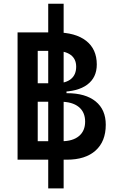

<svg xmlns="http://www.w3.org/2000/svg" viewBox="-20 -870 626 1046"><path d="M242.7 156.2V-849.6H326.7V156.2ZM178.7 0V-100.6H315.4Q376.5 -100.6 410.2 -128.7Q443.8 -156.7 443.8 -207.5Q443.8 -259.3 408.7 -287.6Q373.5 -315.9 308.6 -315.9H180.7L168.9 -362.3H345.2Q446.3 -362.3 501.2 -317.4Q556.2 -272.5 556.2 -190.4Q556.2 -99.6 500.7 -49.8Q445.3 0 343.8 0ZM75.7 0V-693.4H185.5V0ZM145.5 -340.8V-388.7H342.3V-340.8ZM178.7 -370.1V-416.5H286.1Q338.4 -416.5 366.7 -439.7Q395 -462.9 395 -506.8Q395 -548.8 365.2 -570.8Q335.4 -592.8 279.3 -592.8H180.7L168.9 -693.4H284.2Q390.6 -693.4 449 -647.9Q507.3 -602.5 507.3 -518.6Q507.3 -447.3 455.1 -408.7Q402.8 -370.1 307.1 -370.1Z"/></svg>

Font: Cascadia Mono Medium
Style: Regular
Weight: 500
Monospace: yes
Designer: Aaron Bell
Foundry: Saja Typeworks
Version: Version 2407.024